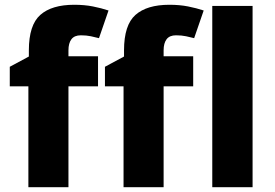

<svg xmlns="http://www.w3.org/2000/svg" viewBox="-20 -785 1151 805"><path d="M391 -423H267V0H99V-423H21V-505L101 -548V-574Q101 -680 149 -722.5Q197 -765 291 -765Q334 -765 369.5 -758Q405 -751 435 -741L395 -625Q380 -629 361 -633Q342 -637 319 -637Q292 -637 279.5 -620.5Q267 -604 267 -574V-549H391ZM790 -423H666V0H498V-423H420V-505L500 -548V-574Q500 -680 548 -722.5Q596 -765 690 -765Q733 -765 768.5 -758Q804 -751 834 -741L794 -625Q779 -629 760 -633Q741 -637 718 -637Q691 -637 678.5 -620.5Q666 -604 666 -574V-549H790ZM1039 0H870V-760H1039Z"/></svg>

Font: Noto Sans ExtraBold
Style: Regular
Weight: 800
Designer: Monotype Design Team
Foundry: Monotype Imaging Inc.
Version: Version 2.007